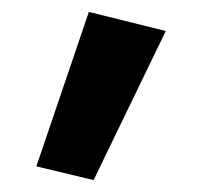

<svg xmlns="http://www.w3.org/2000/svg" viewBox="-20 -130 359 322"><path d="M129 -110 258 -78 137 172 41 149Z"/></svg>

Font: Jost* Semi
Style: Regular
Weight: 600
Version: Version 3.7